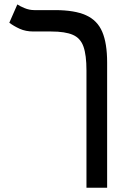

<svg xmlns="http://www.w3.org/2000/svg" viewBox="-20 -632 626 876"><path d="M468.8 -347.2V224.6H374.5V-310.1Q374.5 -380.9 360.8 -419.4Q347.2 -458 312.3 -473.1Q277.3 -488.3 213.4 -488.3H132.8Q97.2 -488.3 69.8 -500.7Q42.5 -513.2 22.5 -528.3L59.1 -611.8Q70.3 -604 92 -595Q113.8 -585.9 136.7 -585.9H231Q320.3 -585.9 372.3 -562.5Q424.3 -539.1 446.5 -486.8Q468.8 -434.6 468.8 -347.2Z"/></svg>

Font: Cascadia Code
Style: Regular
Weight: 400
Designer: Aaron Bell
Foundry: Saja Typeworks
Version: Version 2404.023